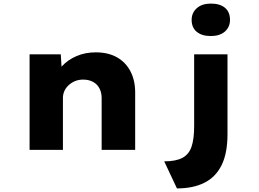

<svg xmlns="http://www.w3.org/2000/svg" viewBox="-20 -836 1443 1071"><path d="M145 0V-533H319L327 -403L282 -390Q294 -432 326 -467Q358 -502 406.5 -523Q455 -544 514 -544Q584 -544 633 -516Q682 -488 708 -437.5Q734 -387 734 -321V0H547V-289Q547 -320 534.5 -343.5Q522 -367 498.5 -379.5Q475 -392 444 -392Q417 -392 396 -382.5Q375 -373 360 -358Q345 -343 338 -325.5Q331 -308 331 -290V0H239Q198 0 174.5 0Q151 0 145 0ZM967 215 896 64Q961 64 997.5 44.5Q1034 25 1048.5 -18Q1063 -61 1063 -132V-533H1249V-88Q1249 19 1216 85.5Q1183 152 1120 183.5Q1057 215 967 215ZM1156 -635Q1106 -635 1077.5 -658.5Q1049 -682 1049 -725Q1049 -765 1078 -790.5Q1107 -816 1156 -816Q1207 -816 1235 -792.5Q1263 -769 1263 -725Q1263 -685 1234.5 -660Q1206 -635 1156 -635Z"/></svg>

Font: Lexend Giga ExtraBold
Style: Regular
Weight: 800
Designer: Bonnie Shaver-Troup, Thomas Jockin
Foundry: Lexend
Version: Version 1.007